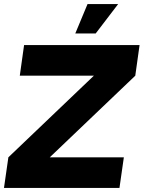

<svg xmlns="http://www.w3.org/2000/svg" viewBox="-50 -921 716 941"><path d="M-30.5 0 -9 -150 410 -550H47L68 -700H634L613 -550L194 -150H557L535.5 0ZM319 -757 379 -901H529L419 -757Z"/></svg>

Font: Urbanist Black
Style: Italic
Weight: 900
Italic angle: -8°
Designer: Corey Hu
Foundry: Corey Hu
Version: Version 1.330; ttfautohint (v1.8.4.7-5d5b)